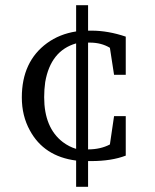

<svg xmlns="http://www.w3.org/2000/svg" viewBox="-20 -621 596 739"><path d="M64 -246Q64 -384 161 -455Q209 -490 273 -500V-601H319V-503H333Q396 -503 464 -480V-333H419L403 -437Q370 -457 326 -457H319V-46Q367 -46 403 -65L419 -174H464V-22Q409 -1 331 -1Q331 -1 319 -1V98H273V-3Q149 -19 95 -119Q64 -175 64 -246ZM150 -247Q150 -129 222 -74Q246 -56 273 -48V-454Q175 -426 154 -305Q150 -277 150 -247Z"/></svg>

Font: Khartiya
Style: Regular
Weight: 500
Version: Version 1.0.1